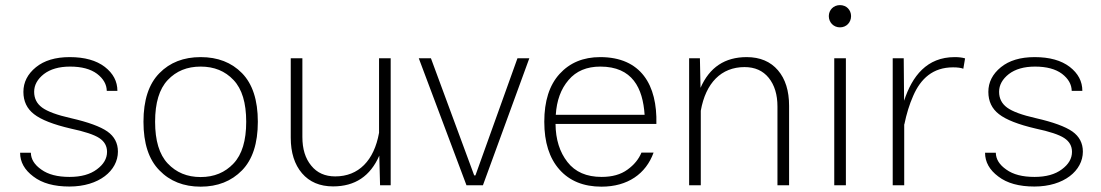

<svg xmlns="http://www.w3.org/2000/svg" viewBox="-20 -715 4251 741"><path d="M249 -494.6C193.8 -494.6 150.4 -481.4 118.7 -455.6C86.4 -429.2 70.3 -397.5 70.3 -360.4C70.3 -324.2 84 -295.4 111.3 -274.4C138.7 -252.9 186 -234.4 252.9 -218.8C306.2 -207.5 343.3 -195.3 363.3 -182.1C383.3 -168.9 393.1 -151.4 393.1 -128.9C393.1 -103 379.9 -80.6 354 -61.5C328.1 -42 293 -32.2 248.5 -32.2C202.1 -32.2 166 -41.5 139.6 -60.5C112.8 -79.1 99.6 -100.6 99.1 -125.5H57.6C57.6 -89.8 74.7 -59.1 108.9 -33.7C142.6 -7.8 189 4.9 248 4.9C362.3 4.9 435.1 -56.6 435.1 -129.9C435.1 -162.6 421.4 -188.5 394.5 -207.5C367.2 -226.6 320.3 -243.7 254.4 -258.8C200.2 -271 163.1 -284.7 142.6 -299.8C122.1 -314.9 111.8 -335 111.8 -360.8C111.8 -386.7 124.5 -409.7 149.4 -429.2C174.3 -448.2 208 -458 250.5 -458C294.9 -458 329.6 -448.7 354.5 -430.2C379.4 -411.1 391.6 -389.2 392.1 -364.3H433.1C433.1 -400.9 417 -431.6 384.3 -457C351.6 -481.9 306.6 -494.6 249 -494.6Z M754.4 -494.6C689 -494.6 635.7 -474.1 595.2 -432.6C554.2 -391.1 533.7 -328.6 533.7 -245.1C533.7 -161.6 554.2 -99.1 595.2 -57.6C635.7 -15.6 689 5.4 754.4 5.4C819.8 5.4 873 -15.6 914.1 -57.6C954.6 -99.1 975.1 -161.6 975.1 -245.1C975.1 -328.6 954.6 -391.1 914.1 -432.6C873.5 -474.1 820.3 -494.6 754.4 -494.6ZM754.4 -458C806.6 -458 848.6 -440.9 881.3 -406.2C914.1 -371.6 930.2 -317.9 930.2 -245.1C930.2 -172.4 914.1 -118.7 881.3 -84C848.6 -49.3 806.6 -31.7 754.4 -31.7C702.1 -31.7 660.2 -49.3 627.4 -84C594.7 -118.7 578.6 -172.4 578.6 -245.1C578.6 -317.9 594.7 -371.6 627.4 -406.2C660.2 -440.9 702.1 -458 754.4 -458Z M1102.1 -183.6C1102.1 -126 1116.7 -80.1 1145.5 -46.4C1174.3 -12.7 1214.4 4.4 1265.6 4.4C1350.1 4.4 1409.2 -35.2 1443.8 -114.3L1446.8 0H1487.8V-490.2H1442.9V-202.6C1423.8 -95.2 1363.8 -34.2 1273.9 -34.2C1234.4 -34.2 1203.6 -47.9 1181.2 -75.7C1158.2 -103.5 1147 -140.1 1147 -186.5V-490.2H1102.1Z M1810.1 -38.1 1643.1 -490.2H1596.2L1780.3 0H1843.8L2022.9 -490.2H1977.1L1814.9 -38.1Z M2513.2 -236.8C2517.1 -386.7 2454.1 -494.6 2296.4 -494.6C2231.4 -494.6 2179.2 -473.1 2139.6 -429.7C2100.1 -386.2 2080.6 -324.7 2080.6 -245.1C2080.6 -166 2100.1 -104.5 2139.2 -60.5C2178.2 -16.6 2232.4 5.4 2301.3 5.4C2402.3 5.4 2472.7 -43.9 2502.4 -126H2455.6C2445.3 -101.1 2427.7 -79.1 2401.9 -60.5C2376 -41.5 2342.8 -32.2 2301.8 -32.2C2243.7 -32.2 2199.7 -51.3 2169.9 -89.8C2140.1 -127.9 2124.5 -176.8 2124 -236.8ZM2125 -272C2128.4 -326.7 2144.5 -371.6 2174.3 -406.2C2203.6 -440.9 2244.6 -458 2296.9 -458C2420.9 -458 2460.9 -375 2467.8 -272Z M2684.6 -287.6C2703.6 -395 2763.7 -456.1 2853.5 -456.1C2893.1 -456.1 2924.3 -442.4 2946.8 -414.6C2969.2 -386.7 2980.5 -350.1 2980.5 -303.7V0H3025.4V-306.6C3025.4 -364.3 3011.2 -410.2 2982.4 -443.8C2953.6 -477.5 2913.1 -494.6 2861.8 -494.6C2777.3 -494.6 2718.3 -455.1 2683.6 -376L2681.2 -490.2H2639.6V0H2684.6Z M3178.7 -652.8C3178.7 -628.9 3196.8 -609.4 3221.7 -609.4C3247.1 -609.4 3264.6 -628.9 3264.6 -652.8C3264.6 -676.3 3247.1 -695.3 3221.7 -695.3C3196.8 -695.3 3178.7 -676.3 3178.7 -652.8ZM3199.7 0H3244.6V-490.2H3199.7Z M3425.3 0H3469.7V-235.4L3470.2 -234.9C3478.5 -275.4 3489.7 -312 3504.4 -345.2C3533.2 -411.6 3580.6 -455.1 3658.2 -455.1C3676.3 -455.1 3689.5 -453.1 3697.8 -449.7L3704.6 -489.7C3692.9 -493.2 3679.7 -494.6 3664.6 -494.6C3557.1 -494.6 3500.5 -421.4 3469.2 -326.2L3467.8 -490.2H3425.3Z M3973.1 -494.6C3918 -494.6 3874.5 -481.4 3842.8 -455.6C3810.5 -429.2 3794.4 -397.5 3794.4 -360.4C3794.4 -324.2 3808.1 -295.4 3835.4 -274.4C3862.8 -252.9 3910.2 -234.4 3977.1 -218.8C4030.3 -207.5 4067.4 -195.3 4087.4 -182.1C4107.4 -168.9 4117.2 -151.4 4117.2 -128.9C4117.2 -103 4104 -80.6 4078.1 -61.5C4052.2 -42 4017.1 -32.2 3972.7 -32.2C3926.3 -32.2 3890.1 -41.5 3863.8 -60.5C3836.9 -79.1 3823.7 -100.6 3823.2 -125.5H3781.7C3781.7 -89.8 3798.8 -59.1 3833 -33.7C3866.7 -7.8 3913.1 4.9 3972.2 4.9C4086.4 4.9 4159.2 -56.6 4159.2 -129.9C4159.2 -162.6 4145.5 -188.5 4118.7 -207.5C4091.3 -226.6 4044.4 -243.7 3978.5 -258.8C3924.3 -271 3887.2 -284.7 3866.7 -299.8C3846.2 -314.9 3835.9 -335 3835.9 -360.8C3835.9 -386.7 3848.6 -409.7 3873.5 -429.2C3898.4 -448.2 3932.1 -458 3974.6 -458C4019 -458 4053.7 -448.7 4078.6 -430.2C4103.5 -411.1 4115.7 -389.2 4116.2 -364.3H4157.2C4157.2 -400.9 4141.1 -431.6 4108.4 -457C4075.7 -481.9 4030.8 -494.6 3973.1 -494.6Z"/></svg>

Font: Estedad ExtraLight
Style: Regular
Weight: 200
Designer: Amin Abedi
Version: Version 7.3